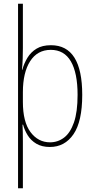

<svg xmlns="http://www.w3.org/2000/svg" viewBox="-20 -780 511 1032"><path d="M422 -270Q422 -127 375 -58.5Q328 10 248 10Q205 10 175.5 -7.5Q146 -25 129 -52.5Q112 -80 104 -110H101Q103 -76 103 -21V232H77V-760H103V-522Q103 -498 102 -465.5Q101 -433 98 -405H100Q109 -439 127.5 -469.5Q146 -500 176.5 -518.5Q207 -537 254 -537Q422 -537 422 -270ZM397 -270Q397 -388 361 -450Q325 -512 253 -512Q181 -512 142 -451Q103 -390 103 -284V-232Q103 -125 144 -70Q185 -15 249 -15Q291 -15 324.5 -40.5Q358 -66 377.5 -122Q397 -178 397 -270Z"/></svg>

Font: Noto Sans Lao Looped Condensed Thin
Style: Regular
Weight: 100
Width: 3
Designer: Mark Frömberg, Ben Mitchell
Foundry: The Fontpad Ltd
Version: Version 1.002; ttfautohint (v1.8.4.7-5d5b)